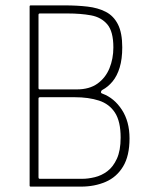

<svg xmlns="http://www.w3.org/2000/svg" viewBox="-20 -693 551 713"><path d="M461 -179Q461 -114 437 -74.5Q413 -35 372 -17.5Q331 0 281 0H94Q90 0 90 -4V-669Q90 -673 94 -673H220Q266 -673 305 -668.5Q344 -664 373 -649Q402 -634 418 -602.5Q434 -571 434 -517Q434 -474 424.5 -442.5Q415 -411 398 -390.5Q381 -370 360 -359Q356 -357 355 -352Q354 -347 361 -345Q404 -329 432.5 -285.5Q461 -242 461 -179ZM428 -182Q428 -242 407 -274.5Q386 -307 347.5 -319.5Q309 -332 257 -332H129Q123 -332 123 -327V-34Q123 -32 124 -30.5Q125 -29 128 -29H286Q307 -29 332 -35Q357 -41 378.5 -57Q400 -73 414 -103.5Q428 -134 428 -182ZM401 -517Q401 -576 378.5 -602.5Q356 -629 318 -636Q280 -643 231 -643H128Q123 -643 123 -638V-366Q123 -361 128 -361H265Q312 -361 342 -382.5Q372 -404 386.5 -439.5Q401 -475 401 -517Z"/></svg>

Font: Glory Thin
Style: Regular
Weight: 100
Designer: Robert Leuschke
Foundry: Robert Leuschke
Version: Version 1.011